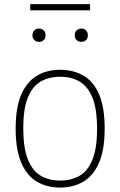

<svg xmlns="http://www.w3.org/2000/svg" viewBox="-20 -878 569 908"><path d="M264.5 9Q201.5 9 154.2 -19Q107 -47 80.5 -108.5Q54 -170 54 -270Q54 -369.5 80.5 -430.5Q107 -491.5 154.2 -519.8Q201.5 -548 264.5 -548Q327.5 -548 375 -520.2Q422.5 -492.5 448.8 -431.5Q475 -370.5 475 -270Q475 -171 448.8 -109.5Q422.5 -48 375 -19.5Q327.5 9 264.5 9ZM264.5 -24Q317.5 -24 356.8 -47Q396 -70 417.5 -123.8Q439 -177.5 439 -268.5Q439 -361.5 417.5 -415.2Q396 -469 356.8 -492Q317.5 -515 264.5 -515Q211.5 -515 172.2 -492.2Q133 -469.5 111.5 -416.2Q90 -363 90 -271.5Q90 -179 111.5 -124.8Q133 -70.5 172.2 -47.2Q211.5 -24 264.5 -24ZM364.5 -680Q351 -680 342.2 -688.5Q333.5 -697 333.5 -711Q333.5 -725.5 342.2 -734.2Q351 -743 364.5 -743Q378 -743 386.8 -734.2Q395.5 -725.5 395.5 -711Q395.5 -697 386.8 -688.5Q378 -680 364.5 -680ZM164.5 -680Q151 -680 142.2 -688.5Q133.5 -697 133.5 -711Q133.5 -725.5 142.2 -734.2Q151 -743 164.5 -743Q178 -743 186.8 -734.2Q195.5 -725.5 195.5 -711Q195.5 -697 186.8 -688.5Q178 -680 164.5 -680ZM123 -829V-858.5H406V-829Z"/></svg>

Font: Encode Sans Th
Style: Regular
Weight: 100
Designer: Multiple Designers
Foundry: Impallari Type
Version: Version 3.002; ttfautohint (v1.8.3) -l 8 -r 50 -G 200 -x 14 